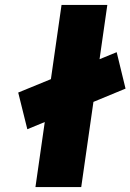

<svg xmlns="http://www.w3.org/2000/svg" viewBox="-20 -760 530 780"><path d="M91 -235 54 -384 454 -548 490 -400ZM124 0 230 -740H416L310 0Z"/></svg>

Font: Lexend ExtBd
Style: Italic
Weight: 800
Italic angle: -8.13011°
Designer: Bonnie Shaver-Troup, Thomas Jockin
Foundry: Lexend
Version: Version 1.007